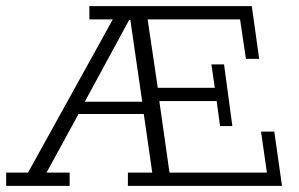

<svg xmlns="http://www.w3.org/2000/svg" viewBox="-28 -603 969 623"><path d="M-8 0V-43H63L338 -540H262V-583H789L813 -412H770L751 -540H451L484 -318H669L658 -394H699L726 -194H686L675 -275H489L522 -43H838L819 -176H862L887 0H387V-43H466L437 -244L456 -233H217L235 -248L123 -43H198V0ZM239 -258 232 -273H445L435 -262L395 -538H391Z"/></svg>

Font: Rokkitt SemiBold Light
Style: Regular
Weight: 300
Version: Version 3.103